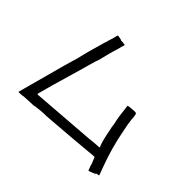

<svg xmlns="http://www.w3.org/2000/svg" viewBox="-168 -1018 1336 1336"><g transform="rotate(45 500.0 -350.0)"><path d="M308.6 -753.9Q316.4 -757.8 343.8 -750Q343.8 -750 351.6 -746.1H367.2Q386.7 -742.2 390.6 -742.2Q390.6 -738.3 382.8 -714.8Q378.9 -695.3 371.1 -671.9L359.4 -632.8Q347.7 -582 339.8 -554.7Q335.9 -539.1 332 -527.3Q328.1 -523.4 328.1 -519.5V-515.6Q328.1 -515.6 324.2 -507.8V-500L320.3 -492.2Q312.5 -460.9 230.5 -179.7Q203.1 -78.1 203.1 -78.1Q199.2 -70.3 210.9 -70.3Q507.8 -93.8 671.9 -105.5Q738.3 -113.3 765.6 -113.3Q773.4 -113.3 769.5 -121.1Q753.9 -156.2 738.3 -238.3Q730.5 -269.5 726.6 -304.7Q718.8 -335.9 714.8 -363.3Q710.9 -390.6 707 -425.8Q703.1 -453.1 703.1 -457Q707 -460.9 761.7 -464.8Q781.2 -464.8 781.2 -460.9Q785.2 -460.9 789.1 -433.6Q789.1 -410.2 796.9 -363.3Q804.7 -324.2 808.6 -304.7Q832 -179.7 878.9 -50.8Q894.5 -7.8 906.2 23.4Q906.2 23.4 902.3 27.3H894.5Q894.5 27.3 882.8 31.2L875 39.1L863.3 43Q835.9 54.7 832 54.7Q828.1 54.7 824.2 39.1Q816.4 23.4 812.5 3.9L793 -43H781.2Q773.4 -43 605.5 -27.3Q558.6 -23.4 363.3 -7.8Q328.1 -7.8 289.1 -3.9L253.9 0L238.3 3.9H226.6Q156.2 7.8 148.4 7.8Q128.9 11.7 113.3 11.7Q97.7 11.7 97.7 11.7Q97.7 11.7 109.4 -31.2Q140.6 -144.5 195.3 -347.7L222.7 -441.4L246.1 -535.2Q277.3 -648.4 300.8 -722.7Q308.6 -750 308.6 -753.9Z"/></g></svg>

Font: 和音 by 宁静之雨，公众号njzyshare
Style: Regular
Weight: 400
Designer: Steve Matteson
Foundry: Ascender Corporation
Version: Version 6.00;June 8, 2018;FontCreator 11.0.0.2388 32-bit